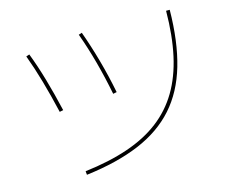

<svg xmlns="http://www.w3.org/2000/svg" viewBox="-102 -864 1205 1016"><g transform="rotate(-15 500.0 -356.5)"><path d="M253 -10Q386 -26 489 -61Q592 -96 666 -152.5Q740 -209 788 -289.5Q836 -370 859.5 -477Q883 -584 884 -720H904Q902 -546 864.5 -417.5Q827 -289 749 -201.5Q671 -114 548.5 -62.5Q426 -11 255 10ZM202 -349Q180 -444 156.5 -526Q133 -608 107 -678L125 -684Q152 -614 176 -531Q200 -448 222 -353ZM500 -368Q482 -460 458 -549Q434 -638 405 -717L423 -723Q452 -643 477 -553.5Q502 -464 520 -372Z"/></g></svg>

Font: M PLUS 1 Thin Thin
Style: Regular
Weight: 250
Version: Version 1.001